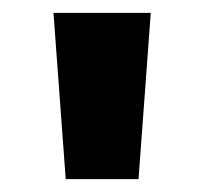

<svg xmlns="http://www.w3.org/2000/svg" viewBox="-20 -819 317 298"><path d="M214 -799H63L82 -541H195Z"/></svg>

Font: Noto Sans Sinhala UI ExtraCondensed ExtraBold
Style: Regular
Weight: 800
Width: 2
Designer: Jelle Bosma - Monotype Design Team
Foundry: Monotype Imaging Inc.
Version: Version 2.006